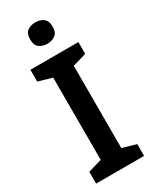

<svg xmlns="http://www.w3.org/2000/svg" viewBox="-233 -984 843 1043"><g transform="rotate(-30 188.5 -462.0)"><path d="M339 0H38V-74L124 -99V-615L38 -640V-714H339V-640L253 -615V-99L339 -74ZM190 -924Q218 -924 239 -909Q260 -894 260 -857Q260 -820 239 -805Q218 -790 190 -790Q160 -790 139.5 -805Q119 -820 119 -857Q119 -894 139.5 -909Q160 -924 190 -924Z"/></g></svg>

Font: Noto Sans Lao Looped SemiBold
Style: Regular
Weight: 600
Designer: Mark Frömberg, Ben Mitchell
Foundry: The Fontpad Ltd
Version: Version 1.002; ttfautohint (v1.8.4.7-5d5b)